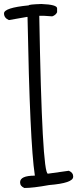

<svg xmlns="http://www.w3.org/2000/svg" viewBox="-20 -937 413 957"><path d="M184.6 -917H187.5Q264.6 -914.1 264.6 -895.5V-876Q257.8 -861.3 240.2 -855.5L197.3 -858.4H175.8V-855.5Q189.5 -71.3 218.8 -71.3L323.2 -85.9Q344.7 -76.2 344.7 -58.6V-55.7Q344.7 -24.4 224.6 -14.6Q144.5 0 101.6 0Q80.1 -8.8 80.1 -28.3Q80.1 -61.5 153.3 -61.5V-65.4Q128.9 -224.6 117.2 -852.5H113.3L24.4 -836.9Q0 -847.7 0 -870.1Q0 -898.4 123 -910.2Q123 -915 184.6 -917Z"/></svg>

Font: Sue Ellen Francisco 
Style: Regular
Weight: 400
Designer: Kimberly Geswein
Foundry: Kimberly Geswein
Version: Version 1.002 2007